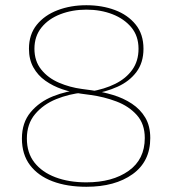

<svg xmlns="http://www.w3.org/2000/svg" viewBox="-20 -709 660 736"><path d="M311 7Q237 7 181.5 -14Q126 -35 95 -76Q64 -117 64 -178Q64 -239 97.5 -279Q131 -319 183.5 -340Q236 -361 293 -365L298 -354Q245 -349 195.5 -329Q146 -309 114.5 -271.5Q83 -234 83 -178Q83 -123 112 -86Q141 -49 192.5 -29.5Q244 -10 311 -10Q411 -10 473 -54Q535 -98 535 -180Q535 -234 504.5 -268Q474 -302 426.5 -320Q379 -338 327 -345L290 -350Q254 -355 218.5 -367Q183 -379 154 -399.5Q125 -420 108 -450.5Q91 -481 91 -522Q91 -577 121 -614Q151 -651 201 -670Q251 -689 311 -689Q371 -689 420.5 -670.5Q470 -652 500 -615Q530 -578 530 -522Q530 -469 503 -433Q476 -397 430.5 -376.5Q385 -356 331 -348L326 -358Q380 -367 421.5 -387.5Q463 -408 487 -441.5Q511 -475 511 -522Q511 -571 483.5 -604Q456 -637 411 -654.5Q366 -672 311 -672Q257 -672 211.5 -654.5Q166 -637 139 -603.5Q112 -570 112 -522Q112 -475 138 -442.5Q164 -410 206 -392Q248 -374 294 -368L331 -363Q373 -357 413 -345Q453 -333 485.5 -311.5Q518 -290 537 -258Q556 -226 556 -180Q556 -90 488.5 -41.5Q421 7 311 7Z"/></svg>

Font: Montagu Slab 144pt Thin
Style: Regular
Weight: 250
Version: Version 1.000